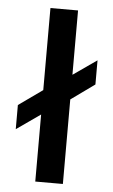

<svg xmlns="http://www.w3.org/2000/svg" viewBox="-52 -740 457 776"><g transform="rotate(5 177.0 -352.0)"><path d="M233 -443 329 -510V-412L233 -343V0H121V-272L24 -204V-302L121 -371V-704H233Z"/></g></svg>

Font: CBA Beacon Sans Bold
Style: Regular
Weight: 700
Designer: Wei Huang
Foundry: Wei Huang
Version: Version 1.002